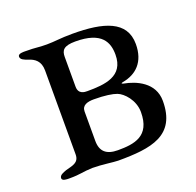

<svg xmlns="http://www.w3.org/2000/svg" viewBox="-83 -493 594 582"><g transform="rotate(-20 214.5 -201.5)"><path d="M199 -197C234 -197 259 -193 272 -188C291 -181 320 -151 320 -112C320 -34 268 -27 215 -27C178 -27 160 -43 160 -77V-172C160 -192 178 -197 199 -197ZM122 -402C91 -402 92 -405 53 -405C48 -405 30 -406 30 -396C30 -386 42 -382 53 -378C73 -372 90 -360 90 -330V-59C90 -31 67 -30 47 -24C36 -20 24 -16 24 -6C24 3 39 3 47 3C86 3 90 -2 124 -3C154 -3 191 3 205 3C312 3 394 -9 394 -121C394 -181 338 -204 300 -211C292 -213 294 -215 300 -216C344 -224 376 -253 376 -311C376 -386 306 -406 206 -406C165 -406 149 -402 122 -402ZM189 -227C181 -227 160 -227 160 -252V-348C160 -369 168 -381 206 -381C292 -381 307 -341 307 -302C307 -232 246 -227 189 -227Z"/></g></svg>

Font: EB Garamond 12
Style: Regular
Weight: 400
Version: Version 0.016+